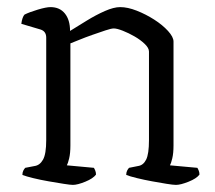

<svg xmlns="http://www.w3.org/2000/svg" viewBox="-20 -520 605 540"><path d="M185 0Q178 0 159 -3Q140 -6 117 -10Q94 -14 73.5 -19Q53 -24 43 -28Q43 -35 45.5 -40Q48 -45 51 -48L77 -53Q92 -55 101 -71Q110 -87 110 -126V-414Q110 -432 94 -437L40 -453Q41 -462 43.5 -469Q46 -476 49 -479Q63 -486 86.5 -493Q110 -500 122 -500Q148 -500 162.5 -482Q177 -464 177 -433Q198 -446 224 -462Q250 -478 275 -489Q300 -500 318 -500Q339 -500 364.5 -490Q390 -480 413.5 -465Q437 -450 452.5 -433Q468 -416 468 -403V-111Q468 -89 464.5 -74.5Q461 -60 458 -55L535 -48Q537 -45 539 -40Q541 -35 541 -29Q533 -18 510.5 -9Q488 0 475 0Q467 0 448.5 -3Q430 -6 408 -10Q386 -14 365.5 -19Q345 -24 335 -28Q335 -35 337.5 -40Q340 -45 343 -48L368 -53Q383 -55 391 -71Q399 -87 399 -126V-375Q399 -385 387 -396.5Q375 -408 358.5 -417.5Q342 -427 325.5 -433.5Q309 -440 300 -440Q293 -440 276.5 -434.5Q260 -429 240 -422Q220 -415 203 -408Q186 -401 178 -398V-111Q178 -89 174.5 -74.5Q171 -60 168 -55L244 -48Q246 -45 248 -40Q250 -35 250 -29Q242 -18 220 -9Q198 0 185 0Z"/></svg>

Font: Texturina 72pt Light
Style: Regular
Weight: 300
Designer: Guillermo Torres Carreño
Foundry: Omnibus-Type
Version: Version 1.002; ttfautohint (v1.8.3)